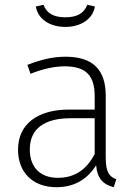

<svg xmlns="http://www.w3.org/2000/svg" viewBox="-20 -768 569 799"><path d="M252 -656C317 -656 366 -689 375 -741L343 -748C330 -712 299 -696 252 -696C205 -696 174 -712 161 -748L129 -741C138 -689 186 -656 252 -656ZM420 -113V-370C420 -475 369 -532 253 -532C200 -532 150 -520 94 -498L107 -461C158 -481 205 -492 249 -492C340 -492 374 -452 374 -367V-312H267C138 -312 55 -253 55 -145C55 -52 115 11 215 11C287 11 342 -20 380 -80C385 -24 410 0 453 11L464 -22C435 -33 420 -51 420 -113ZM221 -28C148 -28 104 -71 104 -146C104 -234 167 -276 274 -276H374V-127C341 -64 293 -28 221 -28Z"/></svg>

Font: Fira Sans ExtraLight
Style: Regular
Weight: 200
Designer: bBox Type GmbH & Carrois Corporate GbR & Edenspiekermann AG
Foundry: bBox Type GmbH & Carrois Corporate GbR & Edenspiekermann AG
Version: Version 4.300;PS 004.300;hotconv 1.0.88;makeotf.lib2.5.64775